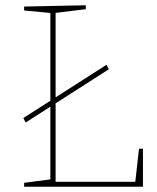

<svg xmlns="http://www.w3.org/2000/svg" viewBox="-20 -712 598 732"><path d="M69 -262 386 -465 395 -448 78 -245ZM510 -145H525V0H72V-15L179 -29L172 -21V-670L179 -662L72 -672V-687L307 -692V-677L185 -662L192 -670V-12L185 -19H503L495 -12Z"/></svg>

Font: Bitter Thin Thin
Style: Regular
Weight: 250
Version: Version 2.002